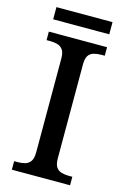

<svg xmlns="http://www.w3.org/2000/svg" viewBox="-127 -901 628 959"><g transform="rotate(15 187.0 -421.0)"><path d="M36 0V-44H55Q76 -44 93 -49Q110 -54 120.5 -69Q131 -84 131 -115V-599Q131 -631 120.5 -645.5Q110 -660 93 -665Q76 -670 55 -670H36V-714H337V-670H319Q298 -670 280.5 -665Q263 -660 253 -645.5Q243 -631 243 -599V-115Q243 -84 253 -69Q263 -54 280.5 -49Q298 -44 319 -44H337V0ZM41 -779V-842H331V-779Z"/></g></svg>

Font: ET Text
Style: Regular
Weight: 470
Designer: Monotype Design Team
Foundry: Monotype Imaging Inc.
Version: Version 2.009